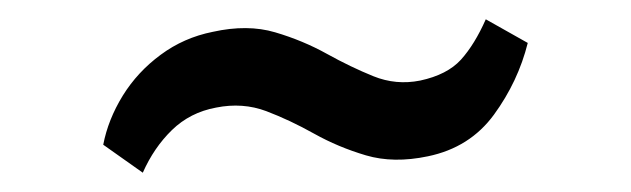

<svg xmlns="http://www.w3.org/2000/svg" viewBox="-20 -396 654 199"><path d="M87 -246Q92 -272 107.2 -296.8Q122.5 -321.5 146.5 -339.2Q170.5 -357 200.5 -363Q236.5 -371 265.2 -362.5Q294 -354 318.8 -340.2Q343.5 -326.5 367 -317Q390.5 -307.5 415.5 -312.5Q443.5 -318.5 457.8 -334.2Q472 -350 483.5 -376L527 -351.5Q517 -311.5 492 -277.2Q467 -243 423.5 -234Q388 -226.5 359.2 -235Q330.5 -243.5 305.5 -257.5Q280.5 -271.5 256 -280.8Q231.5 -290 204 -284.5Q177 -279.5 158.2 -261.2Q139.5 -243 128 -217Z"/></svg>

Font: Merriweather 48pt SemiBold
Style: Regular
Weight: 600
Version: Version 2.100